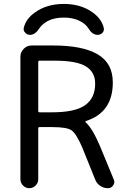

<svg xmlns="http://www.w3.org/2000/svg" viewBox="-20 -989 659 988"><path d="M176.8 -418Q176.8 -411.1 183.6 -411.1H249Q366.2 -411.1 418 -447.8Q469.7 -484.4 469.7 -558.6Q469.7 -618.2 421.9 -647.5Q374 -676.8 261.7 -676.8H183.6Q176.8 -676.8 176.8 -669.9ZM85 -66.4V-697.3Q85 -720.7 102.1 -737.8Q119.1 -754.9 142.6 -754.9H255.9Q404.3 -754.9 482.4 -709.5Q560.5 -664.1 560.5 -564.5Q560.5 -410.2 421.9 -366.2Q419.9 -365.2 419.4 -363.3Q418.9 -361.3 420.9 -359.4Q455.1 -329.1 493.2 -240.2L565.4 -65.4Q568.4 -58.6 568.4 -52.7Q568.4 -43 562.5 -35.2Q552.7 -20.5 535.2 -20.5Q513.7 -20.5 495.6 -32.7Q477.5 -44.9 469.7 -65.4L402.3 -232.4Q372.1 -301.8 348.1 -318.4Q324.2 -335 249 -335H183.6Q176.8 -335 176.8 -328.1V-66.4Q176.8 -47.9 163.1 -34.2Q149.4 -20.5 130.9 -20.5Q112.3 -20.5 98.6 -34.2Q85 -47.9 85 -66.4ZM481.4 -809.6Q455.1 -809.6 433.6 -844.7Q423.8 -860.4 404.3 -873Q366.2 -898.4 308.1 -898.4Q250 -898.4 212.9 -873Q194.3 -860.4 183.6 -844.7Q161.1 -809.6 134.8 -809.6Q119.1 -809.6 109.4 -821.3Q101.6 -829.1 101.6 -838.9Q101.6 -842.8 102.5 -846.7Q114.3 -892.6 158.2 -923.8Q219.7 -968.8 308.1 -968.8Q396.5 -968.8 457 -924.8Q502 -892.6 513.7 -846.7Q514.6 -842.8 514.6 -838.9Q514.6 -829.1 507.8 -820.3Q497.1 -809.6 481.4 -809.6Z"/></svg>

Font: Gen Jyuu Gothic P Regular
Style: Regular
Weight: 400
Designer: [Source Han Sans]
Ryoko NISHIZUKA  (kana & ideographs); Paul D. Hunt (Latin, Greek & Cyrillic); Wenlong ZHANG  (bopomofo
Version: Version 1.002.20150607